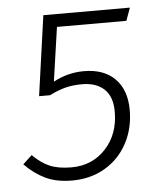

<svg xmlns="http://www.w3.org/2000/svg" viewBox="-44 -561 515 612"><g transform="rotate(-5 213.5 -255.5)"><path d="M379 -481H157L132 -308Q178 -333 230 -333Q294 -333 329.5 -297Q365 -261 365 -197Q365 -138 339.5 -90.5Q314 -43 268 -16Q222 11 163 11Q113 11 77.5 -6Q42 -23 12 -54L41 -81Q68 -54 95.5 -42.5Q123 -31 164 -31Q231 -31 274 -77.5Q317 -124 317 -196Q317 -244 291.5 -268Q266 -292 221 -292Q191 -292 167.5 -286Q144 -280 116 -266H81L117 -522H394Z"/></g></svg>

Font: Fira Sans ExtraLight
Style: Italic
Weight: 275
Italic angle: -8°
Designer: Carrois Corporate & Edenspiekermann AG
Foundry: Carrois Corporate GbR & Edenspiekermann AG
Version: Version 4.203